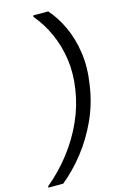

<svg xmlns="http://www.w3.org/2000/svg" viewBox="-174 -872 691 1078"><g transform="rotate(-15 171.0 -333.0)"><path d="M222 -811Q266 -762 298.5 -692.5Q331 -623 343.5 -537.5Q356 -452 340 -351Q325 -246 282.5 -153.5Q240 -61 180.5 14.5Q121 90 53 145H-33L-32 137Q44 74 103.5 -3Q163 -80 202.5 -167.5Q242 -255 256 -349Q270 -439 258.5 -520.5Q247 -602 215 -673.5Q183 -745 134 -803L135 -811Z"/></g></svg>

Font: DM Sans 10pt
Style: Italic
Weight: 400
Italic angle: -10°
Version: Version 4.004;gftools[0.9.30]